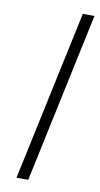

<svg xmlns="http://www.w3.org/2000/svg" viewBox="-83 -753 415 793"><g transform="rotate(10 124.0 -357.0)"><path d="M45.9 0 198.2 -713.9H247.1L95.2 0Z"/></g></svg>

Font: Open Sans Light
Style: Italic
Weight: 300
Italic angle: -12°
Designer: Monotype Design Team
Foundry: Monotype Imaging Inc.
Version: Version 3.003; ttfautohint (v1.8.4)